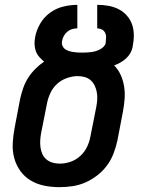

<svg xmlns="http://www.w3.org/2000/svg" viewBox="-20 -760 590 792"><path d="M225 12Q193 12 163 6Q133 0 107.5 -15Q82 -30 64.5 -54Q47 -78 39 -107Q31 -136 32.5 -168Q34 -200 40 -231L63 -352Q68 -374 75.5 -396Q83 -418 95.5 -438Q108 -458 125.5 -475.5Q143 -493 162 -506Q152 -514 142.5 -524.5Q133 -535 128 -548.5Q123 -562 122.5 -577Q122 -592 125 -607Q130 -635 145.5 -662Q161 -689 186.5 -707.5Q212 -726 241.5 -733Q271 -740 299 -740V-643Q288 -643 277.5 -640Q267 -637 258 -629.5Q249 -622 243.5 -612Q238 -602 236 -591Q234 -581 237 -572.5Q240 -564 247 -558.5Q254 -553 263 -550Q272 -547 281.5 -545.5Q291 -544 300 -543.5Q309 -543 319 -543Q328 -543 337.5 -543.5Q347 -544 355.5 -545Q364 -546 373 -548.5Q382 -551 391 -555.5Q400 -560 407 -567Q414 -574 416 -583V-584Q417 -595 417.5 -605.5Q418 -616 413.5 -625Q409 -634 400 -638.5Q391 -643 381 -643V-740Q405 -740 427.5 -736Q450 -732 469.5 -722Q489 -712 503.5 -695.5Q518 -679 525 -658.5Q532 -638 532 -614.5Q532 -591 527 -567Q525 -554 518 -541.5Q511 -529 500 -519Q489 -509 476.5 -502Q464 -495 451 -490Q468 -473 478 -450.5Q488 -428 492 -403Q496 -378 494 -352Q492 -326 487 -299L464 -179Q458 -152 448 -126Q438 -100 421 -77Q404 -54 380.5 -36Q357 -18 331.5 -7Q306 4 279 8Q252 12 225 12ZM227 -85Q248 -85 270.5 -92.5Q293 -100 311 -116.5Q329 -133 339 -154Q349 -175 353 -197L377 -318Q380 -333 381 -348.5Q382 -364 379.5 -378.5Q377 -393 371 -406Q365 -419 354.5 -428.5Q344 -438 330 -442Q316 -446 300 -446Q279 -446 256 -438Q233 -430 215.5 -414Q198 -398 188 -376.5Q178 -355 174 -334L150 -213Q147 -198 146 -182.5Q145 -167 147 -152Q149 -137 155 -124Q161 -111 172 -102Q183 -93 197 -89Q211 -85 227 -85Z"/></svg>

Font: Lode Term
Style: Bold Italic
Weight: 700
Italic angle: -11°
Monospace: yes
Designer: Belleve Invis
Foundry: Belleve Invis
Version: Version 29.2.0